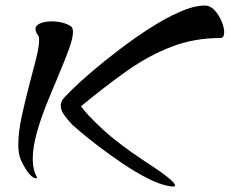

<svg xmlns="http://www.w3.org/2000/svg" viewBox="-20 -624 828 692"><path d="M597 48Q560 43 514.5 20Q469 -3 423 -34Q377 -65 337 -95.5Q297 -126 271 -148Q245 -170 241 -174Q225 -191 212 -208.5Q199 -226 199 -243Q199 -254 205 -264Q210 -272 238.5 -300Q267 -328 312 -366.5Q357 -405 411 -446Q465 -487 521 -523Q577 -559 628.5 -581.5Q680 -604 718 -604Q738 -604 753.5 -587Q769 -570 778.5 -547.5Q788 -525 788 -508Q788 -487 774 -487Q680 -487 598 -455.5Q516 -424 437.5 -368.5Q359 -313 272 -241Q292 -212 349 -159Q406 -106 503 -42Q562 -4 586.5 16.5Q611 37 611 44Q611 50 597 48ZM113 14Q116 18 108.5 18.5Q101 19 87 4.5Q73 -10 55 -48Q50 -59 48 -73Q46 -87 46 -103Q46 -146 57.5 -200.5Q69 -255 83.5 -310Q98 -365 109.5 -410Q121 -455 121 -479Q121 -493 117 -497Q108 -509 108 -519Q108 -533 125.5 -540Q143 -547 166 -547Q185 -547 204 -542.5Q223 -538 236 -529Q243 -523 243 -509Q243 -487 228.5 -447Q214 -407 192.5 -356.5Q171 -306 149 -251.5Q127 -197 112.5 -145Q98 -93 98 -50Q98 -12 113 14Z"/></svg>

Font: Grechen Fuemen
Style: Regular
Weight: 400
Designer: Robert E. Leuschke
Foundry: Robert E. Leuschke
Version: Version 1.010; ttfautohint (v1.8.3)